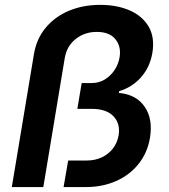

<svg xmlns="http://www.w3.org/2000/svg" viewBox="-20 -757 684 777"><path d="M27.8 0 117.2 -537.1Q127.4 -599.1 164.1 -643.8Q200.7 -688.5 257.8 -712.9Q314.9 -737.3 385.7 -737.3Q453.1 -737.3 504.4 -715.1Q555.7 -692.9 581.3 -649.7Q606.9 -606.4 596.7 -543.5Q586.9 -484.9 550.5 -444.1Q514.2 -403.3 462.4 -388.2L460.9 -380.9Q530.8 -375 565.2 -325.4Q599.6 -275.9 586.9 -199.2Q576.7 -138.2 540.5 -93.3Q504.4 -48.3 449.5 -24.2Q394.5 0 327.6 0H237.3L255.9 -107.4H330.6Q364.7 -107.4 391.8 -120.1Q418.9 -132.8 436.8 -155.8Q454.6 -178.7 460 -209Q467.8 -256.3 439.2 -286.4Q410.6 -316.4 352.1 -316.4H293L310.5 -420.9H350.6Q380.4 -420.9 404.1 -435.3Q427.7 -449.7 443.6 -473.6Q459.5 -497.6 463.9 -524.9Q471.2 -568.8 447 -598.4Q422.9 -627.9 371.6 -627.9Q322.8 -627.9 286.6 -599.4Q250.5 -570.8 242.2 -522.9L155.3 0Z"/></svg>

Font: Inter SemiBold
Style: Italic
Weight: 600
Italic angle: -9.3988°
Designer: Rasmus Andersson
Foundry: rsms
Version: Version 4.001;git-66647c0bb